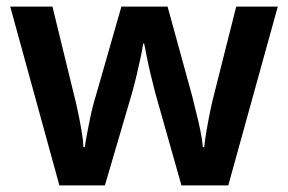

<svg xmlns="http://www.w3.org/2000/svg" viewBox="-20 -563 873 582"><path d="M160 -1 11 -543H139L202 -285Q209 -258 215.5 -227.5Q222 -197 227 -168Q232 -139 233 -117H237Q239 -132 243 -153Q247 -174 251.5 -196.5Q256 -219 261 -239Q266 -259 270 -271L348 -543H488L563 -270Q568 -248 575 -221Q582 -194 587.5 -166.5Q593 -139 595 -117H599Q601 -138 606 -167Q611 -196 617.5 -227.5Q624 -259 631 -285L696 -543H822L672 -1H530L451 -280Q444 -307 437 -336Q430 -365 425 -390.5Q420 -416 417 -431H414Q412 -416 406.5 -390Q401 -364 394 -334.5Q387 -305 379 -277L298 -1Z"/></svg>

Font: Noto Sans Symbols SemiBold
Style: Regular
Weight: 600
Version: Version 2.002